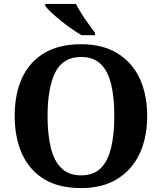

<svg xmlns="http://www.w3.org/2000/svg" viewBox="-20 -951 827 981"><path d="M394.1 10Q280 10 205 -36Q130 -82 92.5 -165Q55 -248 55 -359Q55 -470 92.5 -552Q130 -634 205.6 -679.5Q281.1 -725 394.7 -725Q503 -725 578.5 -679.5Q654 -634 693 -551.5Q732 -469 732 -358Q732 -247 692.7 -164.5Q653.4 -82 578.1 -36Q502.8 10 394.1 10ZM394.2 -55Q457 -55 494 -91Q531 -127 547.5 -195Q564 -263 564 -358.4Q564 -453.8 547.7 -521.2Q531.3 -588.7 494.1 -624.3Q456.8 -660 394.8 -660Q301 -660 262 -580.5Q223 -501 223 -358Q223 -263 240 -195Q257 -127 294.7 -91Q332.3 -55 394.2 -55ZM397 -771Q373 -785 345 -804.5Q317 -824 290 -846Q263 -868 241.5 -888Q220 -908 211 -921V-931H368Q379 -909 396 -882Q413 -855 432 -829Q451 -803 465 -784V-771Z"/></svg>

Font: Noto Serif Armenian
Style: Regular
Weight: 400
Designer: Monotype Design Team
Foundry: Monotype Imaging Inc.
Version: Version 2.007